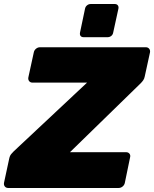

<svg xmlns="http://www.w3.org/2000/svg" viewBox="-42 -935 767 955"><path d="M-1 0Q-12 0 -18 -7.5Q-24 -15 -22 -26L4 -147Q7 -161 14.5 -169.5Q22 -178 26 -182L391 -524H120Q109 -524 103 -531.5Q97 -539 99 -550L126 -674Q128 -685 137 -692.5Q146 -700 157 -700H683Q694 -700 700 -692.5Q706 -685 704 -674L678 -555Q676 -544 670.5 -536Q665 -528 658 -521L306 -178H585Q596 -178 602 -170.5Q608 -163 605 -152L579 -26Q577 -15 568 -7.5Q559 0 548 0ZM374 -750Q364 -750 359 -756Q354 -762 356 -773L381 -892Q383 -902 391 -908.5Q399 -915 409 -915H529Q539 -915 544 -908.5Q549 -902 547 -892L521 -773Q519 -762 511 -756Q503 -750 493 -750Z"/></svg>

Font: Rubik ExtraBold
Style: Italic
Weight: 800
Italic angle: -12°
Designer: Hubert and Fischer
Foundry: Hubert and Fischer
Version: Version 2.300;gftools[0.9.30]